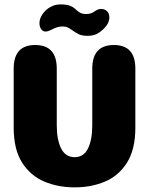

<svg xmlns="http://www.w3.org/2000/svg" viewBox="-20 -818 659 849"><path d="M310 10.5Q236 10.5 175 -15.5Q114 -41.5 77.2 -99.8Q40.5 -158 40.5 -254V-514.5Q40.5 -619 135.5 -619Q231 -619 231 -514.5V-264.5Q231 -199.5 250.5 -161.2Q270 -123 310 -123Q350 -123 369 -161.2Q388 -199.5 388 -264.5V-514.5Q388 -619 483.5 -619Q578.5 -619 578.5 -514.5V-254Q578.5 -158 542.2 -99.8Q506 -41.5 445.2 -15.5Q384.5 10.5 310 10.5ZM368.5 -659.5Q342 -659.5 327 -667.2Q312 -675 299 -684.5Q290 -691.5 280.2 -696.2Q270.5 -701 256.5 -701Q243.5 -701 232 -697.2Q220.5 -693.5 210.5 -688Q202.5 -684 195 -681.2Q187.5 -678.5 181 -678.5Q169.5 -678.5 162 -689.2Q154.5 -700 154.5 -715Q154.5 -746.5 185.5 -775Q197.5 -785.5 213.2 -792Q229 -798.5 248.5 -798.5Q275.5 -798.5 290.5 -792.2Q305.5 -786 315.5 -776Q323.5 -768 333.8 -762Q344 -756 361 -756Q374 -756 383 -759.5Q392 -763 400.5 -769Q406 -773 412.8 -775.8Q419.5 -778.5 428.5 -778.5Q441.5 -778.5 452.5 -769.2Q463.5 -760 463.5 -741Q463.5 -719.5 448 -701Q435.5 -685.5 416 -672.5Q396.5 -659.5 368.5 -659.5Z"/></svg>

Font: Sono ExtraLight Monospace ExtraBold
Style: Regular
Weight: 800
Version: Version 2.112